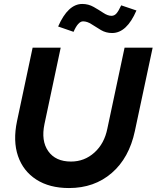

<svg xmlns="http://www.w3.org/2000/svg" viewBox="-20 -941 792 971"><path d="M329 10Q230 10 163.5 -33Q97 -76 71 -152Q45 -228 66 -328L145 -700H287L205 -314Q187 -229 224 -176.5Q261 -124 339 -124Q407 -124 457.5 -169.5Q508 -215 523 -291L610 -700H752L662 -278Q633 -142 545 -66Q457 10 329 10ZM352 -780 274 -807Q324 -921 396 -921Q427 -921 453.5 -906Q480 -891 502.5 -876Q525 -861 544 -861Q558 -861 568.5 -872.5Q579 -884 593 -914L670 -888Q621 -774 547 -774Q516 -774 490.5 -789Q465 -804 443 -818.5Q421 -833 400 -833Q375 -833 352 -780Z"/></svg>

Font: Red Hat Display
Style: Bold Italic
Weight: 700
Italic angle: -12°
Designer: Pentagram, MCKL
Foundry: Pentagram, MCKL
Version: Version 1.023; ttfautohint (v1.8.3)